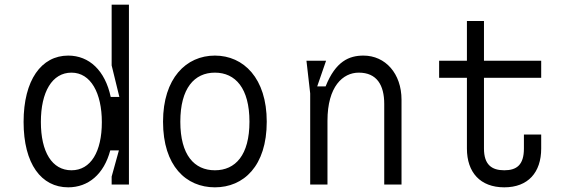

<svg xmlns="http://www.w3.org/2000/svg" viewBox="-20 -790 2440 822"><path d="M532 -770H458V-510L491 -375H454C430 -488 362 -552 272 -552C157 -552 81 -447 81 -268C81 -88 157 12 272 12C358 12 425 -44 452 -146H489L458 -34V0H532ZM286 -61C203 -61 155 -139 155 -268C155 -396 203 -479 286 -479C369 -479 416 -391 416 -267C416 -141 369 -61 286 -61Z M1048 -269C1048 -126 988 -61 900 -61C812 -61 752 -126 752 -269C752 -412 812 -479 900 -479C988 -479 1048 -412 1048 -269ZM678 -269C678 -79 777 12 900 12C1023 12 1122 -79 1122 -269C1122 -455 1023 -552 900 -552C777 -552 678 -455 678 -269Z M1292 -530 1308 -390V0H1382V-273C1382 -420 1448 -479 1516 -479C1593 -479 1625 -426 1625 -345V0H1699V-363C1699 -475 1630 -552 1536 -552C1475 -552 1417 -528 1374 -420H1338L1376 -530Z M2223 -214V-154C2223 -84 2192 -61 2139 -61C2085 -61 2052 -85 2052 -154V-457H2297V-530H2052V-700H1979V-530H1860V-457H1979V-154C1979 -52 2036 12 2139 12C2241 12 2297 -52 2297 -154V-214Z"/></svg>

Font: Fliege Mono Light
Style: Regular
Weight: 300
Version: Version 0.020;Glyphs 3.3 (3306)